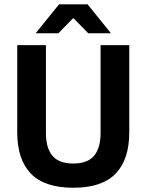

<svg xmlns="http://www.w3.org/2000/svg" viewBox="-20 -846 672 880"><path d="M316 14.5Q184 14.5 121.5 -50.2Q59 -115 59 -239.5V-639H190.5V-236.5Q190.5 -168 220.2 -132.2Q250 -96.5 316 -96.5Q381.5 -96.5 411.2 -132.2Q441 -168 441 -236.5V-639H572.5V-239.5Q572.5 -115 510 -50.2Q447.5 14.5 316 14.5ZM145 -695.5 250.5 -826H381.5L487 -695.5V-693.5H384.5L318 -761.5H314L247.5 -693.5H145Z"/></svg>

Font: Anek Malayalam SemiBold
Style: Regular
Weight: 600
Version: Version 1.003